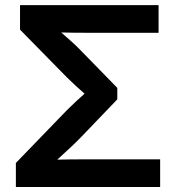

<svg xmlns="http://www.w3.org/2000/svg" viewBox="-20 -748 704 768"><path d="M43.5 0V-96.2L246.6 -306.2Q263.7 -323.2 283.7 -342Q303.7 -360.8 323.2 -377.9Q342.8 -395 357.9 -408.2V-338.4Q342.8 -352.1 323.5 -368.7Q304.2 -385.3 284.2 -403.6Q264.2 -421.9 247.1 -439L60.1 -629.4V-727.5H614.3V-616.7H352.5Q310.5 -616.7 270.5 -617.2Q230.5 -617.7 192.9 -618.7L188 -649.9Q206.5 -633.8 226.8 -616.5Q247.1 -599.1 267.8 -580.3Q288.6 -561.5 308.1 -541L449.2 -396.5V-350.6L309.1 -204.6Q287.1 -181.6 263.7 -159.7Q240.2 -137.7 218.3 -117.9Q196.3 -98.1 178.2 -81.1L182.1 -108.9Q222.7 -109.9 265.1 -110.4Q307.6 -110.8 352.5 -110.8H620.6V0Z"/></svg>

Font: Inter 24pt SemiBold
Style: Regular
Weight: 600
Designer: Rasmus Andersson
Foundry: rsms
Version: Version 4.001;git-66647c0bb